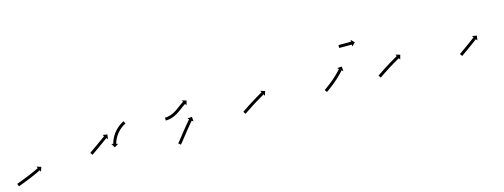

<svg xmlns="http://www.w3.org/2000/svg" viewBox="-25 -829 3384 1288"><g transform="rotate(-15 1666.5 -185.5)"><path d="M-6.5 -24.2C-7.1 -24 -7.7 -23.8 -8.3 -23.6L-1.6 -4.7C-1 -4.9 -0.4 -5.2 0.2 -5.4L0.2 -5.4L0.2 -5.4C2 -6 3.7 -6.6 5.5 -7.3L5.5 -7.3L5.5 -7.3C8.2 -8.3 10.9 -9.2 13.6 -10.2L13.6 -10.2L13.6 -10.2C17.2 -11.5 20.7 -12.9 24.2 -14.2L24.2 -14.2L24.2 -14.2C28.4 -15.7 32.6 -17.3 36.7 -18.9L36.7 -18.9L36.7 -18.9C41.4 -20.7 46 -22.5 50.6 -24.3L50.6 -24.3L50.6 -24.3C55.6 -26.2 60.5 -28.2 65.4 -30.1L65.5 -30.1L65.5 -30.1C70.6 -32.2 75.6 -34.2 80.7 -36.3L80.7 -36.3L80.7 -36.3C85.8 -38.4 90.8 -40.5 95.9 -42.7L95.9 -42.7L95.9 -42.7C100.8 -44.7 105.7 -46.8 110.5 -49L110.5 -49L110.6 -49C115.1 -51 119.6 -53 124.1 -55L124.1 -55L124.2 -55C128.2 -56.8 132.2 -58.7 136.2 -60.6L136.3 -60.6L136.3 -60.6C139.7 -62.2 143.1 -63.8 146.4 -65.4L146.4 -65.4L146.5 -65.4C149 -66.7 151.6 -67.9 154.2 -69.2L154.2 -69.2L154.2 -69.2C155.9 -70 157.6 -70.9 159.2 -71.7L159.2 -71.7L159.2 -71.7C159.8 -72 160.4 -72.3 161 -72.6L166.9 -60.8L177.1 -92L146 -102.2L151.9 -90.4C151.3 -90.1 150.8 -89.8 150.2 -89.5L150.2 -89.5L150.2 -89.5C148.6 -88.7 147 -87.9 145.3 -87.1L145.4 -87.1L145.4 -87.1C142.8 -85.9 140.3 -84.6 137.7 -83.4L137.8 -83.4L137.8 -83.4C134.5 -81.8 131.1 -80.2 127.8 -78.7L127.8 -78.7L127.8 -78.7C123.9 -76.9 119.9 -75 115.9 -73.2L115.9 -73.2L115.9 -73.2C111.5 -71.2 107 -69.2 102.5 -67.3L102.5 -67.3L102.5 -67.3C97.7 -65.2 92.9 -63.1 88.1 -61.1L88.1 -61.1L88.1 -61.1C83.1 -59 78.1 -56.9 73.1 -54.8L73.1 -54.8L73.1 -54.8C68.1 -52.8 63.1 -50.7 58 -48.7L58 -48.7L58 -48.7C53.1 -46.8 48.2 -44.8 43.3 -42.9L43.4 -42.9L43.4 -42.9C38.8 -41.1 34.2 -39.3 29.6 -37.6L29.6 -37.6L29.6 -37.6C25.5 -36 21.3 -34.4 17.2 -32.9L17.2 -32.9L17.2 -32.9C13.7 -31.6 10.2 -30.3 6.7 -29L6.7 -29L6.7 -29C4.1 -28 1.4 -27 -1.3 -26.1L-1.3 -26.1L-1.3 -26.1C-3.1 -25.5 -4.8 -24.8 -6.5 -24.2L-6.5 -24.2Z M520 -98.4C519.6 -98.1 519.1 -97.8 518.7 -97.5L530.1 -81.1C530.6 -81.4 531 -81.7 531.5 -82C532.7 -82.9 534 -83.8 535.3 -84.7C537.2 -86.1 539.2 -87.4 541.2 -88.8C543.7 -90.6 546.2 -92.4 548.8 -94.2C551.8 -96.3 554.8 -98.4 557.8 -100.5C561.2 -102.9 564.5 -105.2 567.9 -107.6C571.4 -110.1 575 -112.7 578.6 -115.2C582.3 -117.8 586 -120.5 589.7 -123.1C593.4 -125.7 597 -128.4 600.7 -131C604.3 -133.5 607.9 -136.1 611.4 -138.6C614.8 -141 618.1 -143.4 621.4 -145.8C624.4 -148 627.4 -150.1 630.4 -152.3C632.9 -154.1 635.4 -155.9 638 -157.7C639.9 -159.1 641.8 -160.5 643.8 -161.9C645 -162.8 646.3 -163.7 647.5 -164.6C648 -164.9 648.4 -165.3 648.9 -165.6L656.6 -154.9L661.8 -187.2L629.5 -192.5L637.2 -181.8C636.7 -181.5 636.3 -181.2 635.9 -180.9C634.6 -180 633.4 -179.1 632.1 -178.1C630.2 -176.7 628.2 -175.3 626.3 -173.9C623.7 -172.1 621.2 -170.3 618.7 -168.5C615.7 -166.4 612.7 -164.2 609.8 -162.1C606.4 -159.7 603.1 -157.3 599.8 -154.9C596.2 -152.4 592.7 -149.8 589.1 -147.3C585.4 -144.6 581.7 -142 578.1 -139.4C574.4 -136.8 570.7 -134.1 567 -131.5C563.5 -129 559.9 -126.5 556.3 -123.9C553 -121.6 549.6 -119.2 546.3 -116.9C543.3 -114.7 540.3 -112.6 537.3 -110.5C534.8 -108.7 532.2 -107 529.7 -105.2C527.7 -103.8 525.8 -102.4 523.8 -101.1C522.6 -100.2 521.3 -99.3 520 -98.4ZM796.3 -226.1C796.9 -226.3 797.4 -226.6 797.9 -226.8L789.4 -244.9C788.9 -244.7 788.3 -244.4 787.8 -244.1C787.8 -244.1 787.8 -244.1 787.7 -244.1C787.7 -244.1 787.7 -244.1 787.7 -244.1C786.1 -243.3 784.5 -242.5 782.9 -241.7C782.9 -241.7 782.9 -241.7 782.9 -241.7C782.8 -241.7 782.8 -241.6 782.8 -241.6C780.4 -240.3 777.9 -239 775.5 -237.6C775.5 -237.6 775.5 -237.6 775.5 -237.6C775.4 -237.5 775.4 -237.5 775.4 -237.5C772.3 -235.7 769.2 -233.7 766.2 -231.8C766.2 -231.8 766.2 -231.7 766.1 -231.7C766.1 -231.7 766 -231.6 766 -231.6C762.5 -229.2 759 -226.7 755.6 -224.1C755.6 -224.1 755.6 -224.1 755.5 -224.1C755.5 -224 755.4 -224 755.4 -224C751.7 -221 748 -218 744.4 -214.8C744.4 -214.8 744.3 -214.8 744.3 -214.7C744.2 -214.7 744.2 -214.7 744.2 -214.7C740.4 -211.2 736.7 -207.7 733.1 -204C733.1 -204 733.1 -204 733 -203.9C733 -203.9 732.9 -203.8 732.9 -203.8C729.3 -200 725.8 -196.1 722.4 -192C722.4 -192 722.3 -192 722.3 -191.9C722.2 -191.9 722.2 -191.8 722.2 -191.8C718.9 -187.7 715.7 -183.5 712.6 -179.2C712.6 -179.2 712.5 -179.2 712.5 -179.1C712.4 -179.1 712.4 -179 712.4 -179C709.5 -174.8 706.7 -170.5 704.1 -166.2C704.1 -166.2 704 -166.1 704 -166C704 -166 703.9 -165.9 703.9 -165.9C701.5 -161.8 699.3 -157.6 697.1 -153.3C697.1 -153.3 697.1 -153.3 697 -153.2C697 -153.2 697 -153.1 697 -153.1C695.1 -149.3 693.3 -145.4 691.7 -141.5C691.7 -141.5 691.6 -141.4 691.6 -141.4C691.6 -141.3 691.6 -141.3 691.6 -141.3C690.2 -137.9 689 -134.5 687.7 -131.1C687.7 -131.1 687.7 -131.1 687.7 -131.1C687.7 -131 687.7 -131 687.7 -131C686.8 -128.3 686 -125.7 685.2 -123C685.2 -123 685.1 -123 685.1 -123C685.1 -122.9 685.1 -122.9 685.1 -122.9C684.6 -121.2 684.1 -119.5 683.7 -117.7C683.7 -117.7 683.7 -117.7 683.7 -117.7C683.7 -117.7 683.7 -117.7 683.7 -117.7C683.5 -117.1 683.3 -116.5 683.2 -115.9L670.4 -119.1L687.2 -90.9L715.3 -107.7L702.6 -110.9C702.7 -111.5 702.9 -112.1 703 -112.7C703 -112.7 703 -112.6 703 -112.6C703 -112.6 703 -112.6 703 -112.6C703.4 -114.2 703.9 -115.8 704.3 -117.4C704.3 -117.4 704.3 -117.3 704.3 -117.3C704.3 -117.3 704.3 -117.3 704.3 -117.3C705 -119.7 705.8 -122.2 706.7 -124.6C706.7 -124.6 706.6 -124.6 706.6 -124.5C706.6 -124.5 706.6 -124.4 706.6 -124.4C707.7 -127.6 708.9 -130.7 710.2 -133.8C710.2 -133.8 710.1 -133.8 710.1 -133.7C710.1 -133.7 710.1 -133.6 710.1 -133.6C711.6 -137.3 713.3 -140.9 715 -144.5C715 -144.5 715 -144.4 714.9 -144.3C714.9 -144.3 714.9 -144.2 714.9 -144.2C716.9 -148.2 719 -152.1 721.3 -155.9C721.3 -155.9 721.2 -155.9 721.2 -155.8C721.2 -155.8 721.1 -155.7 721.1 -155.7C723.6 -159.8 726.2 -163.8 728.9 -167.7C728.9 -167.7 728.9 -167.7 728.8 -167.6C728.8 -167.6 728.7 -167.5 728.7 -167.5C731.6 -171.5 734.6 -175.4 737.7 -179.3C737.7 -179.3 737.7 -179.2 737.7 -179.2C737.6 -179.1 737.6 -179.1 737.6 -179.1C740.8 -182.8 744.1 -186.5 747.5 -190.1C747.5 -190.1 747.4 -190.1 747.4 -190C747.4 -190 747.3 -189.9 747.3 -189.9C750.7 -193.3 754.1 -196.7 757.7 -199.9C757.7 -199.9 757.6 -199.8 757.6 -199.8C757.5 -199.8 757.5 -199.7 757.5 -199.7C760.9 -202.7 764.3 -205.5 767.8 -208.3C767.8 -208.3 767.8 -208.3 767.7 -208.2C767.7 -208.2 767.6 -208.2 767.6 -208.2C770.8 -210.6 774.1 -212.9 777.4 -215.1C777.4 -215.1 777.3 -215.1 777.3 -215.1C777.2 -215.1 777.2 -215 777.2 -215C780 -216.9 782.8 -218.6 785.7 -220.4C785.7 -220.4 785.6 -220.3 785.6 -220.3C785.5 -220.3 785.5 -220.3 785.5 -220.3C787.7 -221.5 789.9 -222.8 792.2 -224C792.2 -224 792.2 -224 792.1 -223.9C792.1 -223.9 792.1 -223.9 792.1 -223.9C793.5 -224.7 795 -225.4 796.4 -226.1C796.4 -226.1 796.4 -226.1 796.4 -226.1C796.4 -226.1 796.3 -226.1 796.3 -226.1Z M1065.7 -196C1065.1 -196 1064.5 -196 1064 -196L1064 -176C1064.7 -176 1065.3 -176 1065.9 -176C1065.9 -176 1065.9 -176 1065.9 -176C1065.9 -176 1066 -176 1066 -176C1067.7 -176 1069.5 -176.1 1071.3 -176.2C1071.3 -176.2 1071.3 -176.2 1071.4 -176.2C1071.4 -176.2 1071.4 -176.2 1071.4 -176.2C1074.2 -176.3 1076.9 -176.6 1079.7 -176.8C1079.7 -176.8 1079.7 -176.8 1079.8 -176.8C1079.8 -176.8 1079.9 -176.9 1079.9 -176.9C1083.4 -177.3 1086.9 -177.8 1090.5 -178.4C1090.5 -178.4 1090.5 -178.4 1090.6 -178.4C1090.7 -178.4 1090.7 -178.4 1090.7 -178.4C1094.9 -179.3 1099 -180.2 1103.1 -181.3C1103.1 -181.3 1103.1 -181.3 1103.2 -181.3C1103.3 -181.4 1103.4 -181.4 1103.4 -181.4C1107.9 -182.7 1112.4 -184.2 1116.8 -185.8C1116.8 -185.8 1116.9 -185.9 1117 -185.9C1117 -185.9 1117.1 -185.9 1117.1 -185.9C1121.8 -187.8 1126.5 -189.9 1131.1 -192C1131.1 -192 1131.1 -192 1131.2 -192.1C1131.3 -192.1 1131.3 -192.1 1131.3 -192.1C1136.1 -194.5 1140.7 -197 1145.3 -199.7C1145.3 -199.7 1145.4 -199.7 1145.4 -199.7C1145.5 -199.7 1145.5 -199.8 1145.5 -199.8C1150.1 -202.5 1154.6 -205.4 1159.1 -208.3C1159.1 -208.3 1159.1 -208.3 1159.1 -208.3C1159.2 -208.4 1159.2 -208.4 1159.2 -208.4C1163.5 -211.3 1167.8 -214.3 1172 -217.4C1172 -217.4 1172.1 -217.4 1172.1 -217.4C1172.1 -217.4 1172.1 -217.4 1172.1 -217.4C1176.1 -220.3 1180.1 -223.3 1184.1 -226.2C1187.7 -228.9 1191.3 -231.6 1194.9 -234.3C1194.9 -234.3 1194.9 -234.2 1194.8 -234.2C1194.8 -234.2 1194.8 -234.2 1194.8 -234.2C1197.9 -236.5 1201.1 -238.7 1204.2 -240.9C1204.2 -240.9 1204.2 -240.9 1204.2 -240.9C1204.1 -240.9 1204.1 -240.9 1204.1 -240.9C1206.6 -242.6 1209.1 -244.2 1211.7 -245.9C1211.7 -245.9 1211.6 -245.9 1211.6 -245.8C1211.6 -245.8 1211.5 -245.8 1211.5 -245.8C1213.2 -246.9 1214.9 -247.9 1216.6 -248.9C1216.6 -248.9 1216.6 -248.9 1216.5 -248.9C1216.5 -248.9 1216.5 -248.8 1216.5 -248.8C1217.1 -249.2 1217.8 -249.6 1218.4 -249.9L1224.9 -238.5L1233.5 -270.1L1201.9 -278.7L1208.5 -267.3C1207.8 -266.9 1207.1 -266.5 1206.5 -266.2C1206.5 -266.2 1206.5 -266.1 1206.4 -266.1C1206.4 -266.1 1206.4 -266.1 1206.4 -266.1C1204.6 -265 1202.8 -263.9 1200.9 -262.8C1200.9 -262.8 1200.9 -262.7 1200.9 -262.7C1200.9 -262.7 1200.8 -262.7 1200.8 -262.7C1198.1 -261 1195.5 -259.2 1192.8 -257.4C1192.8 -257.4 1192.8 -257.4 1192.8 -257.4C1192.8 -257.3 1192.7 -257.3 1192.7 -257.3C1189.5 -255 1186.3 -252.7 1183 -250.4C1183 -250.4 1183 -250.4 1183 -250.4C1183 -250.4 1183 -250.3 1183 -250.3C1179.4 -247.7 1175.7 -245 1172.1 -242.3C1168.2 -239.3 1164.3 -236.4 1160.3 -233.6C1160.3 -233.6 1160.3 -233.6 1160.4 -233.6C1160.4 -233.6 1160.4 -233.6 1160.4 -233.6C1156.3 -230.7 1152.1 -227.8 1148 -224.9C1148 -224.9 1148 -224.9 1148 -225C1148.1 -225 1148.1 -225 1148.1 -225C1143.8 -222.2 1139.5 -219.5 1135.2 -216.9C1135.2 -216.9 1135.2 -216.9 1135.3 -217C1135.3 -217 1135.4 -217 1135.4 -217C1131.1 -214.6 1126.7 -212.2 1122.3 -210C1122.3 -210 1122.4 -210 1122.5 -210.1C1122.5 -210.1 1122.6 -210.1 1122.6 -210.1C1118.3 -208.1 1114 -206.2 1109.7 -204.5C1109.7 -204.5 1109.8 -204.5 1109.8 -204.6C1109.9 -204.6 1110 -204.6 1110 -204.6C1105.9 -203.1 1101.8 -201.8 1097.7 -200.6C1097.7 -200.6 1097.8 -200.6 1097.9 -200.6C1097.9 -200.6 1098 -200.7 1098 -200.7C1094.3 -199.7 1090.6 -198.8 1086.8 -198.1C1086.8 -198.1 1086.9 -198.1 1087 -198.1C1087 -198.1 1087.1 -198.1 1087.1 -198.1C1083.9 -197.6 1080.7 -197.1 1077.5 -196.7C1077.5 -196.7 1077.6 -196.7 1077.6 -196.7C1077.7 -196.7 1077.7 -196.7 1077.7 -196.7C1075.3 -196.5 1072.8 -196.3 1070.3 -196.2C1070.3 -196.2 1070.3 -196.2 1070.4 -196.2C1070.4 -196.2 1070.4 -196.2 1070.4 -196.2C1068.8 -196.1 1067.2 -196 1065.6 -196C1065.6 -196 1065.6 -196 1065.7 -196C1065.7 -196 1065.7 -196 1065.7 -196ZM1106.3 -7.7C1105.8 -7.2 1105.4 -6.8 1105 -6.3L1120.2 6.7C1120.6 6.2 1121.1 5.7 1121.5 5.3L1121.5 5.2L1121.5 5.2C1122.7 3.8 1123.9 2.4 1125.1 1L1125.1 1L1125.1 1C1126.9 -1.2 1128.8 -3.5 1130.6 -5.7L1130.6 -5.7L1130.6 -5.7C1133 -8.6 1135.4 -11.5 1137.8 -14.4L1137.8 -14.4L1137.8 -14.4C1140.6 -17.9 1143.3 -21.4 1146.1 -24.8L1146.1 -24.9L1146.1 -24.9C1149.2 -28.8 1152.3 -32.7 1155.4 -36.6C1158.7 -40.7 1162 -44.9 1165.3 -49.1C1168.7 -53.4 1172.2 -57.7 1175.6 -62L1175.6 -62L1175.6 -62C1179 -66.3 1182.5 -70.7 1185.9 -75L1185.9 -75L1185.9 -74.9C1189.3 -79.1 1192.6 -83.3 1196 -87.4L1196 -87.4L1196 -87.4C1199.1 -91.3 1202.3 -95.2 1205.5 -99L1205.5 -99L1205.5 -99C1208.4 -102.4 1211.2 -105.9 1214.1 -109.3L1214.1 -109.3L1214.1 -109.3C1216.6 -112.2 1219 -115.1 1221.5 -118L1221.5 -118L1221.5 -118C1223.4 -120.2 1225.3 -122.4 1227.2 -124.6L1227.2 -124.6L1227.2 -124.6C1228.5 -126 1229.7 -127.4 1231 -128.8L1231 -128.8L1230.9 -128.8C1231.4 -129.3 1231.8 -129.8 1232.3 -130.3L1242.1 -121.6L1240.1 -154.3L1207.4 -152.3L1217.3 -143.6C1216.8 -143.1 1216.4 -142.6 1216 -142.1L1215.9 -142.1L1215.9 -142.1C1214.7 -140.6 1213.4 -139.2 1212.2 -137.7L1212.2 -137.7L1212.2 -137.7C1210.2 -135.5 1208.3 -133.3 1206.3 -131L1206.3 -131L1206.3 -131C1203.8 -128.1 1201.3 -125.2 1198.9 -122.2L1198.8 -122.2L1198.8 -122.2C1195.9 -118.7 1193 -115.3 1190.1 -111.8L1190.1 -111.8L1190.1 -111.8C1186.9 -107.9 1183.7 -104 1180.5 -100.1L1180.5 -100L1180.5 -100C1177.1 -95.9 1173.7 -91.7 1170.3 -87.5L1170.3 -87.5L1170.3 -87.5C1166.8 -83.1 1163.4 -78.8 1159.9 -74.5L1159.9 -74.5L1159.9 -74.5C1156.5 -70.2 1153.1 -65.8 1149.6 -61.5C1146.3 -57.3 1143 -53.1 1139.7 -49C1136.7 -45.1 1133.6 -41.2 1130.5 -37.3L1130.5 -37.3L1130.5 -37.3C1127.7 -33.9 1125 -30.4 1122.2 -27L1122.2 -27L1122.2 -27C1119.9 -24.1 1117.5 -21.3 1115.2 -18.4L1115.2 -18.4L1115.2 -18.4C1113.4 -16.2 1111.6 -14 1109.8 -11.9L1109.8 -11.9L1109.8 -11.9C1108.6 -10.5 1107.4 -9.1 1106.3 -7.7L1106.3 -7.7Z M1583.3 -98.7C1582.8 -98.3 1582.2 -97.9 1581.7 -97.5L1593.1 -81.1C1593.7 -81.5 1594.2 -81.9 1594.8 -82.2C1596.3 -83.3 1597.9 -84.4 1599.4 -85.5L1599.4 -85.5L1599.4 -85.4C1601.8 -87.1 1604.2 -88.8 1606.6 -90.4L1606.6 -90.4L1606.6 -90.4C1609.7 -92.5 1612.9 -94.7 1616 -96.8L1616 -96.8L1616 -96.8C1619.7 -99.3 1623.4 -101.8 1627.2 -104.3L1627.2 -104.3L1627.2 -104.3C1631.3 -107 1635.5 -109.8 1639.7 -112.5L1639.7 -112.5L1639.7 -112.5C1644.2 -115.4 1648.7 -118.3 1653.2 -121.2L1653.1 -121.2L1653.1 -121.2C1657.8 -124.2 1662.5 -127.1 1667.1 -130.1L1667.1 -130.1L1667.1 -130.1C1671.8 -133 1676.5 -135.9 1681.2 -138.8L1681.2 -138.8L1681.2 -138.8C1685.7 -141.6 1690.3 -144.4 1694.9 -147.2L1694.9 -147.2L1694.9 -147.2C1699.2 -149.7 1703.5 -152.3 1707.8 -154.9L1707.8 -154.9L1707.7 -154.8C1711.6 -157.1 1715.5 -159.4 1719.4 -161.7L1719.3 -161.6L1719.3 -161.6C1722.6 -163.5 1725.9 -165.4 1729.2 -167.3L1729.2 -167.3L1729.2 -167.3C1731.7 -168.8 1734.3 -170.2 1736.8 -171.6L1736.8 -171.6L1736.8 -171.6C1738.4 -172.6 1740.1 -173.5 1741.7 -174.4C1742.3 -174.7 1742.9 -175.1 1743.5 -175.4L1749.9 -163.9L1758.8 -195.4L1727.3 -204.3L1733.7 -192.8C1733.1 -192.5 1732.5 -192.2 1731.9 -191.9C1730.3 -190.9 1728.6 -190 1727 -189.1L1727 -189.1L1727 -189.1C1724.4 -187.6 1721.8 -186.1 1719.3 -184.7L1719.3 -184.7L1719.2 -184.7C1715.9 -182.8 1712.6 -180.9 1709.3 -178.9L1709.3 -178.9L1709.3 -178.9C1705.4 -176.7 1701.5 -174.4 1697.6 -172.1L1697.6 -172.1L1697.6 -172.1C1693.2 -169.5 1688.9 -166.9 1684.6 -164.3L1684.6 -164.3L1684.5 -164.3C1679.9 -161.5 1675.3 -158.7 1670.7 -155.9L1670.7 -155.9L1670.7 -155.9C1666 -152.9 1661.2 -150 1656.5 -147L1656.5 -147L1656.5 -147C1651.8 -144.1 1647.1 -141.1 1642.4 -138.1L1642.4 -138.1L1642.3 -138.1C1637.8 -135.1 1633.3 -132.2 1628.8 -129.3L1628.8 -129.3L1628.7 -129.3C1624.5 -126.5 1620.3 -123.7 1616.1 -120.9L1616.1 -120.9L1616.1 -120.9C1612.3 -118.4 1608.6 -115.9 1604.8 -113.4L1604.8 -113.4L1604.8 -113.4C1601.6 -111.2 1598.5 -109.1 1595.3 -106.9L1595.3 -106.9L1595.3 -106.9C1592.9 -105.2 1590.5 -103.6 1588 -101.9L1588 -101.9L1588 -101.9C1586.5 -100.8 1584.9 -99.7 1583.3 -98.7Z M2148.3 -98.6C2147.8 -98.2 2147.2 -97.9 2146.7 -97.5L2158.1 -81.1C2158.7 -81.5 2159.2 -81.9 2159.8 -82.2L2159.8 -82.2L2159.8 -82.2C2161.3 -83.3 2162.8 -84.4 2164.3 -85.4L2164.3 -85.5L2164.3 -85.5C2166.7 -87.1 2169.1 -88.8 2171.4 -90.5L2171.4 -90.5L2171.4 -90.5C2174.5 -92.7 2177.5 -94.9 2180.5 -97.1L2180.5 -97.1L2180.5 -97.1C2184.1 -99.8 2187.6 -102.4 2191.2 -105.1C2191.2 -105.1 2191.2 -105.1 2191.2 -105.1C2191.2 -105.1 2191.2 -105.1 2191.2 -105.1C2195.2 -108.1 2199.1 -111.1 2203 -114.2C2203 -114.2 2203 -114.2 2203 -114.2C2203 -114.2 2203 -114.2 2203 -114.2C2207.1 -117.5 2211.3 -120.8 2215.4 -124.1C2215.4 -124.1 2215.4 -124.1 2215.4 -124.1C2215.4 -124.1 2215.4 -124.1 2215.4 -124.1C2219.6 -127.6 2223.8 -131.1 2227.9 -134.6C2227.9 -134.6 2227.9 -134.6 2228 -134.6C2228 -134.6 2228 -134.6 2228 -134.6C2232.1 -138.2 2236.2 -141.8 2240.3 -145.4C2240.3 -145.4 2240.3 -145.4 2240.3 -145.4C2240.3 -145.4 2240.3 -145.4 2240.3 -145.4C2244.2 -149 2248.1 -152.5 2251.9 -156.1C2251.9 -156.1 2251.9 -156.1 2252 -156.2C2252 -156.2 2252 -156.2 2252 -156.2C2255.6 -159.6 2259.1 -163 2262.6 -166.4C2262.6 -166.4 2262.6 -166.5 2262.6 -166.5C2262.6 -166.5 2262.7 -166.5 2262.7 -166.5C2265.8 -169.6 2268.9 -172.7 2271.9 -175.9C2271.9 -175.9 2272 -175.9 2272 -175.9C2272 -175.9 2272 -175.9 2272 -175.9C2274.6 -178.6 2277.1 -181.3 2279.7 -184L2279.7 -184.1L2279.7 -184.1C2281.7 -186.2 2283.6 -188.3 2285.6 -190.4L2285.6 -190.4L2285.6 -190.4C2286.8 -191.8 2288.1 -193.2 2289.3 -194.6L2289.3 -194.6L2289.3 -194.6C2289.8 -195.1 2290.2 -195.5 2290.6 -196L2300.5 -187.3L2298.5 -220L2265.8 -218.1L2275.7 -209.3C2275.2 -208.8 2274.8 -208.4 2274.4 -207.9L2274.4 -207.9L2274.4 -207.9C2273.2 -206.5 2272 -205.2 2270.8 -203.9L2270.8 -203.9L2270.8 -203.9C2268.9 -201.8 2267 -199.7 2265.1 -197.7L2265.1 -197.7L2265.1 -197.7C2262.6 -195.1 2260.1 -192.4 2257.6 -189.8C2257.6 -189.8 2257.6 -189.8 2257.6 -189.8C2257.6 -189.8 2257.6 -189.9 2257.6 -189.9C2254.6 -186.8 2251.6 -183.7 2248.5 -180.7C2248.5 -180.7 2248.5 -180.7 2248.6 -180.7C2248.6 -180.7 2248.6 -180.7 2248.6 -180.7C2245.2 -177.3 2241.7 -174 2238.2 -170.7C2238.2 -170.7 2238.2 -170.7 2238.2 -170.7C2238.2 -170.7 2238.3 -170.7 2238.3 -170.7C2234.5 -167.2 2230.7 -163.7 2226.9 -160.3C2226.9 -160.3 2226.9 -160.3 2226.9 -160.3C2226.9 -160.3 2226.9 -160.3 2226.9 -160.3C2223 -156.8 2219 -153.3 2214.9 -149.8C2214.9 -149.8 2214.9 -149.8 2215 -149.8C2215 -149.8 2215 -149.8 2215 -149.8C2210.9 -146.4 2206.8 -143 2202.7 -139.6C2202.7 -139.6 2202.7 -139.6 2202.7 -139.6C2202.7 -139.6 2202.8 -139.6 2202.8 -139.6C2198.7 -136.3 2194.7 -133.1 2190.6 -129.9C2190.6 -129.9 2190.6 -129.9 2190.6 -129.9C2190.6 -129.9 2190.7 -129.9 2190.7 -129.9C2186.8 -126.9 2183 -124 2179.1 -121C2179.1 -121 2179.1 -121 2179.1 -121C2179.1 -121 2179.2 -121.1 2179.2 -121.1C2175.7 -118.4 2172.2 -115.8 2168.7 -113.2L2168.7 -113.2L2168.7 -113.3C2165.7 -111.1 2162.7 -108.9 2159.7 -106.7L2159.7 -106.7L2159.7 -106.7C2157.4 -105.1 2155.1 -103.4 2152.8 -101.8L2152.8 -101.8L2152.8 -101.8C2151.3 -100.7 2149.8 -99.7 2148.3 -98.6L2148.3 -98.6ZM2315 -365C2314.7 -365 2314.3 -365 2314 -365V-345C2314.3 -345 2314.7 -345 2315 -345C2315.9 -345 2316.8 -345 2317.8 -345C2319.2 -345 2320.6 -345 2322.1 -345C2323.9 -345 2325.8 -345 2327.7 -345C2329.9 -345 2332.1 -345 2334.3 -345C2336.8 -345 2339.2 -345 2341.7 -345C2344.3 -345 2347 -345 2349.6 -345C2352.3 -345 2355 -345 2357.7 -345C2360.5 -345 2363.2 -345 2365.9 -345C2368.5 -345 2371.2 -345 2373.8 -345C2376.3 -345 2378.7 -345 2381.2 -345C2383.4 -345 2385.6 -345 2387.8 -345C2389.7 -345 2391.6 -345 2393.4 -345C2394.9 -345 2396.3 -345 2397.7 -345C2398.7 -345 2399.6 -345 2400.5 -345C2400.8 -345 2401.2 -345 2401.5 -345V-331.8L2424.7 -355L2401.5 -378.2V-365C2401.2 -365 2400.8 -365 2400.5 -365C2399.6 -365 2398.7 -365 2397.7 -365C2396.3 -365 2394.9 -365 2393.4 -365C2391.6 -365 2389.7 -365 2387.8 -365C2385.6 -365 2383.4 -365 2381.2 -365C2378.7 -365 2376.3 -365 2373.8 -365C2371.2 -365 2368.5 -365 2365.9 -365C2363.2 -365 2360.5 -365 2357.7 -365C2355 -365 2352.3 -365 2349.6 -365C2347 -365 2344.3 -365 2341.7 -365C2339.2 -365 2336.8 -365 2334.3 -365C2332.1 -365 2329.9 -365 2327.7 -365C2325.8 -365 2323.9 -365 2322.1 -365C2320.6 -365 2319.2 -365 2317.8 -365C2316.8 -365 2315.9 -365 2315 -365Z M2522.3 -98.7C2521.8 -98.3 2521.2 -97.9 2520.7 -97.5L2532.1 -81.1C2532.7 -81.5 2533.2 -81.9 2533.8 -82.2C2535.3 -83.3 2536.9 -84.4 2538.4 -85.5L2538.4 -85.5L2538.4 -85.4C2540.8 -87.1 2543.2 -88.8 2545.6 -90.4L2545.6 -90.4L2545.6 -90.4C2548.7 -92.5 2551.9 -94.7 2555 -96.8L2555 -96.8L2555 -96.8C2558.7 -99.3 2562.4 -101.8 2566.2 -104.3L2566.2 -104.3L2566.2 -104.3C2570.3 -107 2574.5 -109.8 2578.7 -112.5L2578.7 -112.5L2578.7 -112.5C2583.2 -115.4 2587.7 -118.3 2592.2 -121.2L2592.1 -121.2L2592.1 -121.2C2596.8 -124.2 2601.5 -127.1 2606.1 -130.1L2606.1 -130.1L2606.1 -130.1C2610.8 -133 2615.5 -135.9 2620.2 -138.8L2620.2 -138.8L2620.2 -138.8C2624.7 -141.6 2629.3 -144.4 2633.9 -147.2L2633.9 -147.2L2633.9 -147.2C2638.2 -149.7 2642.5 -152.3 2646.8 -154.9L2646.8 -154.9L2646.7 -154.8C2650.6 -157.1 2654.5 -159.4 2658.4 -161.7L2658.3 -161.6L2658.3 -161.6C2661.6 -163.5 2664.9 -165.4 2668.2 -167.3L2668.2 -167.3L2668.2 -167.3C2670.7 -168.8 2673.3 -170.2 2675.8 -171.6L2675.8 -171.6L2675.8 -171.6C2677.4 -172.6 2679.1 -173.5 2680.7 -174.4C2681.3 -174.7 2681.9 -175.1 2682.5 -175.4L2688.9 -163.9L2697.8 -195.4L2666.3 -204.3L2672.7 -192.8C2672.1 -192.5 2671.5 -192.2 2670.9 -191.9C2669.3 -190.9 2667.6 -190 2666 -189.1L2666 -189.1L2666 -189.1C2663.4 -187.6 2660.8 -186.1 2658.3 -184.7L2658.3 -184.7L2658.2 -184.7C2654.9 -182.8 2651.6 -180.9 2648.3 -178.9L2648.3 -178.9L2648.3 -178.9C2644.4 -176.7 2640.5 -174.4 2636.6 -172.1L2636.6 -172.1L2636.6 -172.1C2632.2 -169.5 2627.9 -166.9 2623.6 -164.3L2623.6 -164.3L2623.5 -164.3C2618.9 -161.5 2614.3 -158.7 2609.7 -155.9L2609.7 -155.9L2609.7 -155.9C2605 -152.9 2600.2 -150 2595.5 -147L2595.5 -147L2595.5 -147C2590.8 -144.1 2586.1 -141.1 2581.4 -138.1L2581.4 -138.1L2581.3 -138.1C2576.8 -135.1 2572.3 -132.2 2567.8 -129.3L2567.8 -129.3L2567.7 -129.3C2563.5 -126.5 2559.3 -123.7 2555.1 -120.9L2555.1 -120.9L2555.1 -120.9C2551.3 -118.4 2547.6 -115.9 2543.8 -113.4L2543.8 -113.4L2543.8 -113.4C2540.6 -111.2 2537.5 -109.1 2534.3 -106.9L2534.3 -106.9L2534.3 -106.9C2531.9 -105.2 2529.5 -103.6 2527 -101.9L2527 -101.9L2527 -101.9C2525.5 -100.8 2523.9 -99.7 2522.3 -98.7Z M3086.8 -97C3086.4 -96.7 3086 -96.4 3085.5 -96L3097.1 -79.7C3097.5 -80.1 3098 -80.4 3098.4 -80.7C3099.7 -81.6 3100.9 -82.5 3102.2 -83.4C3104.1 -84.7 3106.1 -86.1 3108 -87.5C3110.5 -89.3 3113.1 -91.1 3115.6 -92.9C3118.6 -95 3121.6 -97.1 3124.5 -99.2C3127.9 -101.6 3131.2 -104 3134.5 -106.3C3138.1 -108.9 3141.6 -111.4 3145.2 -113.9C3148.8 -116.6 3152.5 -119.2 3156.2 -121.8C3159.8 -124.4 3163.5 -127.1 3167.1 -129.7L3167.1 -129.7L3167.1 -129.7C3170.7 -132.3 3174.2 -134.8 3177.7 -137.4L3177.7 -137.4L3177.7 -137.4C3181 -139.8 3184.3 -142.2 3187.6 -144.6L3187.6 -144.6L3187.6 -144.6C3190.6 -146.8 3193.5 -149 3196.4 -151.1L3196.4 -151.1L3196.4 -151.1C3198.9 -153 3201.4 -154.8 3203.9 -156.7C3205.8 -158.1 3207.7 -159.5 3209.6 -160.9C3210.8 -161.8 3212.1 -162.8 3213.3 -163.7C3213.7 -164 3214.2 -164.3 3214.6 -164.6L3222.5 -154.1L3227.1 -186.6L3194.7 -191.2L3202.6 -180.6C3202.2 -180.3 3201.7 -180 3201.3 -179.7C3200.1 -178.8 3198.9 -177.8 3197.6 -176.9C3195.7 -175.5 3193.9 -174.1 3192 -172.7C3189.5 -170.9 3187 -169 3184.6 -167.2L3184.6 -167.2L3184.6 -167.2C3181.6 -165.1 3178.7 -162.9 3175.8 -160.8L3175.8 -160.8L3175.8 -160.8C3172.5 -158.4 3169.2 -156 3166 -153.6L3166 -153.6L3166 -153.6C3162.4 -151 3158.9 -148.5 3155.4 -145.9L3155.4 -145.9L3155.4 -145.9C3151.8 -143.3 3148.1 -140.7 3144.5 -138.1C3140.8 -135.4 3137.2 -132.8 3133.6 -130.2C3130 -127.7 3126.5 -125.1 3122.9 -122.6C3119.6 -120.2 3116.3 -117.9 3113 -115.5C3110 -113.4 3107 -111.3 3104 -109.2C3101.5 -107.4 3099 -105.6 3096.5 -103.8C3094.5 -102.4 3092.6 -101 3090.6 -99.7C3089.4 -98.8 3088.1 -97.9 3086.8 -97Z"/></g></svg>

Font: FRB American Cursive Just Arrows Semibold
Style: Italic
Weight: 600
Italic angle: -25°
Version: Version 2.0;Modular Font Editor K font №1